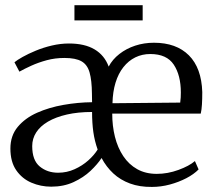

<svg xmlns="http://www.w3.org/2000/svg" viewBox="-20 -726 846 757"><path d="M182 10Q140.5 10 103.8 -5.8Q67 -21.5 44 -54.8Q21 -88 21 -140.5Q21 -191 50 -225.8Q79 -260.5 126.2 -281.5Q173.5 -302.5 230.5 -312.5Q287.5 -322.5 343 -323L342.5 -356.5Q342 -409.5 333.2 -440.2Q324.5 -471 301.5 -484.2Q278.5 -497.5 234 -497.5Q197 -497.5 164 -488.5Q131 -479.5 103.5 -467Q76 -454.5 56.5 -443.5L37 -480.5Q47 -489 69.2 -501.5Q91.5 -514 121 -526.2Q150.5 -538.5 184.5 -546.5Q218.5 -554.5 252 -554.5Q314 -554.5 353 -531.2Q392 -508 408.5 -463.5Q423.5 -492 450.8 -513.2Q478 -534.5 513 -546Q548 -557.5 587 -557.5Q675 -557.5 724.8 -507.8Q774.5 -458 777.5 -363Q777.5 -334 776.2 -313.8Q775 -293.5 771.5 -278H422.5Q422.5 -229.5 433.2 -186.5Q444 -143.5 466 -110.5Q488 -77.5 521 -59Q554 -40.5 598 -40.5Q641 -40.5 683.5 -56Q726 -71.5 748.5 -91L763 -58Q744.5 -39 714.8 -23.5Q685 -8 649.8 1.5Q614.5 11 579 11Q530.5 11.5 492.5 -2.5Q454.5 -16.5 426.8 -42.2Q399 -68 380.5 -103Q364.5 -78.5 336.8 -52.2Q309 -26 270 -8Q231 10 182 10ZM423.5 -319 690.5 -321.5Q692 -331.5 692.5 -341.8Q693 -352 693 -361.5Q693 -429 665.2 -471Q637.5 -513 572.5 -513Q540.5 -513 513.5 -499.8Q486.5 -486.5 466.5 -461.2Q446.5 -436 435.5 -400Q424.5 -364 423.5 -319ZM209 -45Q243.5 -45 274 -58.8Q304.5 -72.5 328 -93.5Q351.5 -114.5 365 -136.5Q353 -170 348 -205.5Q343 -241 343 -284.5Q287.5 -284.5 243.8 -274.5Q200 -264.5 169.2 -246.5Q138.5 -228.5 122.8 -204Q107 -179.5 107 -150Q107 -94 136.8 -69.5Q166.5 -45 209 -45ZM542.5 -705.5V-645.5H273.5V-705.5Z"/></svg>

Font: Merriweather 48pt Light
Style: Regular
Weight: 300
Version: Version 2.100